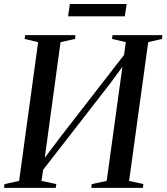

<svg xmlns="http://www.w3.org/2000/svg" viewBox="-30 -914 810 934"><path d="M-10.5 0 -8 -18.5 63 -34 155.5 -709 90 -724.5 92.5 -743H337L335 -724.5L264.5 -709L182 -104L161.5 -111.5L266 -250.5L600 -681L568.5 -610.5L582 -709L515 -724.5L517.5 -743H760L758 -724.5L691 -709L598 -34L667.5 -18.5L665 0H414L416.5 -18.5L489 -34L570 -622L591.5 -625L506 -508L151.5 -51.5L186 -132L172 -34L244 -18.5L241 0ZM310 -894.5H586L577 -834.5H301Z"/></svg>

Font: Merriweather 144pt
Style: Italic
Weight: 400
Italic angle: -7.8°
Version: Version 2.101